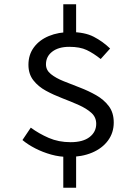

<svg xmlns="http://www.w3.org/2000/svg" viewBox="-20 -768 640 898"><path d="M85 -113 124 -171Q162 -143 208 -123Q254 -103 310 -103Q368 -103 399 -127Q430 -151 430 -189Q430 -220 407 -240.5Q384 -261 348 -277Q312 -293 271.5 -308.5Q231 -324 195 -343.5Q159 -363 136 -392.5Q113 -422 113 -465Q113 -512 138.5 -546.5Q164 -581 208.5 -599.5Q253 -618 310 -618Q376 -618 418.5 -596Q461 -574 495 -541L451 -492Q417 -519 385.5 -534Q354 -549 304 -549Q254 -549 224.5 -526.5Q195 -504 195 -467Q195 -440 218 -421.5Q241 -403 277 -388.5Q313 -374 353.5 -358.5Q394 -343 430 -322.5Q466 -302 489 -271.5Q512 -241 512 -195Q512 -147 485 -110.5Q458 -74 410.5 -54Q363 -34 300 -34Q259 -34 219.5 -45Q180 -56 145 -74Q110 -92 85 -113ZM276 -587V-748H336V-587ZM276 -63H336V110H276Z"/></svg>

Font: Source Code Variable
Style: Regular
Weight: 400
Monospace: yes
Designer: Paul D. Hunt, Teo Tuominen
Foundry: Adobe Systems Incorporated
Version: Version 1.010;hotconv 1.0.106;makeotfexe 2.5.65593